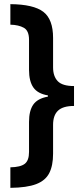

<svg xmlns="http://www.w3.org/2000/svg" viewBox="-20 -741 405 926"><path d="M30 66Q79 65 99.5 49Q120 33 120 -8V-153Q120 -207 140.5 -236.5Q161 -266 211 -275V-281Q162 -289 141 -319Q120 -349 120 -404V-549Q120 -593 95 -607Q70 -621 30 -622V-721Q142 -720 189 -684Q236 -648 236 -558V-416Q236 -373 258.5 -349.5Q281 -326 337 -326V-230Q284 -230 260 -207.5Q236 -185 236 -139V0Q236 58 217.5 94Q199 130 154.5 147Q110 164 30 165Z"/></svg>

Font: Noto Sans Thai Looped UI Condensed
Style: Bold
Weight: 700
Width: 3
Designer: Cadson Demak Team
Foundry: Cadson Demak Co., Ltd.
Version: Version 1.000